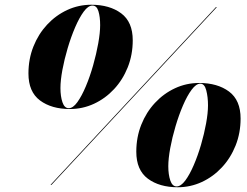

<svg xmlns="http://www.w3.org/2000/svg" viewBox="-20 -780 1040 810"><path d="M275 -320Q197.5 -320 148.8 -356.2Q100 -392.5 100 -470Q100 -531 121 -583.8Q142 -636.5 178.8 -676Q215.5 -715.5 263.5 -737.8Q311.5 -760 365 -760Q442.5 -760 491.2 -723.8Q540 -687.5 540 -610Q540 -549 519 -496.2Q498 -443.5 461.2 -404Q424.5 -364.5 376.5 -342.2Q328.5 -320 275 -320ZM370 -756.5Q352 -756.5 333.2 -731Q314.5 -705.5 297 -664.8Q279.5 -624 265.5 -576.8Q251.5 -529.5 243.2 -485Q235 -440.5 235 -408.5Q235 -373.5 243.5 -348.5Q252 -323.5 270 -323.5Q288 -323.5 306.5 -349.2Q325 -375 342.2 -416Q359.5 -457 373 -504.8Q386.5 -552.5 394.5 -597.2Q402.5 -642 402.5 -674Q402.5 -709 395.2 -732.8Q388 -756.5 370 -756.5ZM891 -750H895L197 0H193ZM730 10Q652.5 10 603.8 -26.2Q555 -62.5 555 -140Q555 -201 576 -253.8Q597 -306.5 633.8 -346Q670.5 -385.5 718.5 -407.8Q766.5 -430 820 -430Q897.5 -430 946.2 -393.8Q995 -357.5 995 -280Q995 -219 974 -166.2Q953 -113.5 916.2 -74Q879.5 -34.5 831.5 -12.2Q783.5 10 730 10ZM825 -427Q807.5 -427 788.5 -401.5Q769.5 -376 752 -335.2Q734.5 -294.5 720.5 -247.2Q706.5 -200 698.2 -155.2Q690 -110.5 690 -78.5Q690 -43.5 698.5 -18.5Q707 6.5 725 6.5Q743 6.5 761.5 -18.2Q780 -43 797.2 -83Q814.5 -123 828 -169.2Q841.5 -215.5 849.5 -259.5Q857.5 -303.5 857.5 -335.5Q857.5 -370.5 850.2 -398.8Q843 -427 825 -427Z"/></svg>

Font: Bodoni* 48pt
Style: Bold Italic
Weight: 700
Italic angle: -13°
Version: Version 2.3